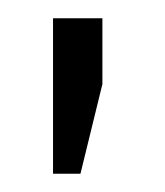

<svg xmlns="http://www.w3.org/2000/svg" viewBox="-20 -695 181 210"><path d="M38 -505H68L92 -603V-675H38Z"/></svg>

Font: Gemunu Libre ExtraLight ExtraLight
Style: Regular
Weight: 250
Version: Version 1.100